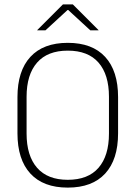

<svg xmlns="http://www.w3.org/2000/svg" viewBox="-20 -844 617 874"><path d="M288.5 10Q177 10 118.2 -54Q59.5 -118 59.5 -237V-402Q59.5 -521 118.2 -585Q177 -649 288.5 -649Q400 -649 458.8 -585Q517.5 -521 517.5 -402V-237Q517.5 -118 458.8 -54Q400 10 288.5 10ZM288.5 -25.5Q381 -25.5 428.5 -80.2Q476 -135 476 -236V-403.5Q476 -504.5 428.5 -559Q381 -613.5 288.5 -613.5Q196.5 -613.5 148.8 -559Q101 -504.5 101 -403.5V-236Q101 -135 148.8 -80.2Q196.5 -25.5 288.5 -25.5ZM266.5 -824H311.5L428.5 -707V-706H391L290.5 -798.5H287.5L187 -706H149.5V-707Z"/></svg>

Font: Anek Telugu Medium ExtraLight
Style: Regular
Weight: 250
Version: Version 1.003